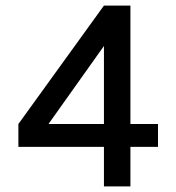

<svg xmlns="http://www.w3.org/2000/svg" viewBox="-20 -524 631 689"><path d="M448 -504V-79H547V3H448V145H353V3H46V-79L353 -504ZM154 -79H353V-359Z"/></svg>

Font: Syne Medium
Style: Regular
Weight: 500
Designer: Lucas Descroix
Foundry: Bonjour Monde
Version: Version 2.200; ttfautohint (v1.8.4)